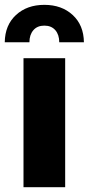

<svg xmlns="http://www.w3.org/2000/svg" viewBox="-32 -784 372 804"><path d="M66.4 -540.3H240.9V0H66.4ZM153.7 -763.7Q226.4 -763.7 272.4 -721.2Q318.4 -678.8 319.4 -607H216.1Q216.1 -638.6 199.7 -657.6Q183.2 -676.7 153.7 -676.7Q124.1 -676.7 107.7 -657.5Q91.2 -638.4 91.2 -607H-12.1Q-11.1 -678.8 34.9 -721.2Q80.9 -763.7 153.7 -763.7Z"/></svg>

Font: iiserrat Thin
Style: Regular
Weight: 100
Designer: Akira Ohta
Foundry: Akira Ohta
Version: Version 1.200;Glyphs 3.3.1 (3343)